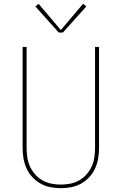

<svg xmlns="http://www.w3.org/2000/svg" viewBox="-20 -982 640 1010"><path d="M300 8Q272 8 244.5 2.5Q217 -3 193 -16.5Q169 -30 150 -50.5Q131 -71 119.5 -96.5Q108 -122 103.5 -149.5Q99 -177 99 -205V-735H120V-205Q120 -180 123.5 -155Q127 -130 137.5 -107Q148 -84 164.5 -65Q181 -46 203 -33.5Q225 -21 250 -16Q275 -11 300 -11Q325 -11 350 -16Q375 -21 397 -33.5Q419 -46 435.5 -65Q452 -84 462.5 -107Q473 -130 476.5 -155Q480 -180 480 -205V-735H501V-205Q501 -177 496.5 -149.5Q492 -122 480.5 -96.5Q469 -71 450 -50.5Q431 -30 407 -16.5Q383 -3 355.5 2.5Q328 8 300 8ZM289 -811 166 -948 183 -962 300 -824 417 -962 434 -948 311 -811Z"/></svg>

Font: Iosevka SS04 Thin Extended
Style: Regular
Weight: 100
Width: 7
Monospace: yes
Designer: Belleve Invis
Foundry: Belleve Invis
Version: Version 19.0.0; ttfautohint (v1.8.4)